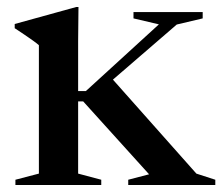

<svg xmlns="http://www.w3.org/2000/svg" viewBox="-20 -528 634 548"><path d="M217.5 -238.5H178.5V-268H225L433.5 -458.5L361 -475.5V-493.5H558.5V-475.5L484.5 -458L265 -268.5L299 -304.5L540.5 -32.5L594.5 -15V0H346V-15L405.5 -30.5ZM204 -508 203 -410.5V-32.5L269 -15V0H24V-15L91 -32.5V-399Q85.5 -404 75 -411.5Q64.5 -419 51 -428.2Q37.5 -437.5 22 -447.5V-459.5L197.5 -508Z"/></svg>

Font: Newsreader 60pt Medium
Style: Regular
Weight: 500
Designer: Hugues Gentile
Foundry: Production Type
Version: Version 1.003